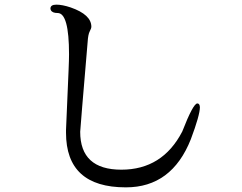

<svg xmlns="http://www.w3.org/2000/svg" viewBox="-20 -788 1040 826"><path d="M277 -554Q277 -732 228 -732Q205 -732 199 -744Q197 -748 197 -751Q197 -768 222.5 -768Q248 -768 284 -756Q373 -725 373 -673Q373 -666 366 -653Q359 -640 357 -607Q326 -241 325 -221Q325 -58 502 -58Q679 -58 764 -222Q811 -343 829 -343Q839 -343 840 -327Q840 -293 801 -189Q719 18 522 18H521Q264 18 264 -217V-229L275 -485Q277 -532 277 -554Z"/></svg>

Font: Sawarabi Mincho
Style: Regular
Weight: 400
Version: Version 1.00